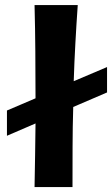

<svg xmlns="http://www.w3.org/2000/svg" viewBox="-20 -756 449 768"><path d="M408.2 -386.2 272.9 -328.1Q270.5 -247.6 270.3 -167.7Q270 -87.9 270 -7.8H118.2Q119.6 -71.8 120.4 -134.8Q121.1 -197.8 122.1 -262.2L7.8 -212.9V-314Q38.6 -326.7 66.7 -339.1Q94.7 -351.6 122.1 -362.8V-363.8Q122.1 -457.5 121.3 -549.8Q120.6 -642.1 118.2 -735.8H291Q285.6 -658.7 281.5 -583Q277.3 -507.3 274.9 -431.2L408.2 -487.8Z"/></svg>

Font: Galindo
Style: Regular
Weight: 400
Version: Version 1.000